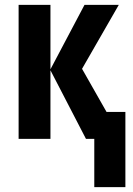

<svg xmlns="http://www.w3.org/2000/svg" viewBox="-20 -567 542 784"><path d="M365 197V0H331L186 -280V0H56V-547H186V-284L325 -547H465L315 -286L415 -110H492V197Z"/></svg>

Font: Noto Sans ExtraCondensed
Style: Bold
Weight: 700
Width: 2
Designer: Monotype Design Team
Foundry: Monotype Imaging Inc.
Version: Version 2.013; ttfautohint (v1.8.4.7-5d5b)